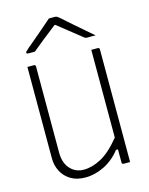

<svg xmlns="http://www.w3.org/2000/svg" viewBox="-139 -1030 878 1135"><g transform="rotate(-15 300.0 -462.0)"><path d="M241 20Q187 20 150.5 -2.5Q114 -25 95.5 -61.5Q77 -98 77 -139V-700H116Q127 -700 127 -689V-162Q127 -100 159.5 -63.5Q192 -27 243 -27Q294 -27 349.5 -56.5Q405 -86 468 -163V-700H507Q518 -700 518 -689V0H479Q468 0 468 -11V-91H456Q414 -37 356.5 -8.5Q299 20 241 20ZM274 -944H310Q318 -944 324 -940.5Q330 -937 346 -923Q354 -916 373.5 -898.5Q393 -881 418 -859.5Q443 -838 468.5 -816Q494 -794 515 -776Q503 -777 492.5 -776.5Q482 -776 470 -776Q459 -776 454 -777.5Q449 -779 441 -786Q426 -798 389 -827.5Q352 -857 300 -898H296Q244 -858 207.5 -828.5Q171 -799 143 -776H104Q92 -776 92 -783Q92 -787 96.5 -791.5Q101 -796 117 -810Q130 -821 151.5 -839Q173 -857 197 -877.5Q221 -898 241.5 -916Q262 -934 274 -944Z"/></g></svg>

Font: Recursive Mn Lnr St Lt
Style: Regular
Weight: 300
Monospace: yes
Version: Version 1.079;hotconv 1.0.112;makeotfexe 2.5.65598; ttfautoh